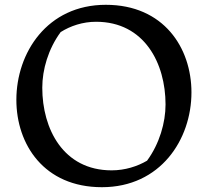

<svg xmlns="http://www.w3.org/2000/svg" viewBox="-20 -777 873 807"><path d="M48.8 -357.4C48.8 -169.9 165 9.8 408.2 9.8C654.8 9.8 784.7 -190.9 784.7 -388.7C784.7 -576.2 668 -756.8 424.8 -756.8C178.2 -756.8 48.8 -555.2 48.8 -357.4ZM157.7 -408.2C157.7 -484.4 182.6 -570.8 234.9 -642.1C275.9 -668 327.6 -685.5 383.8 -685.5C587.4 -685.5 675.8 -510.3 675.8 -337.9C675.8 -261.7 650.4 -172.9 598.1 -101.6C557.1 -77.6 505.4 -61 449.2 -61C245.6 -61 157.7 -235.8 157.7 -408.2Z"/></svg>

Font: Donegal One
Style: Regular
Weight: 400
Designer: Gary Lonergan
Foundry: Sorkin Type Co.
Version: Version 1.004